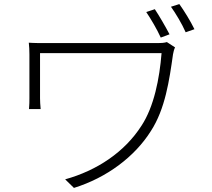

<svg xmlns="http://www.w3.org/2000/svg" viewBox="-20 -873 1040 940"><path d="M797 -667C785 -663 767 -662 753 -662H218C177 -662 145 -662 121 -664C123 -645 124 -628 124 -607V-392C124 -378 124 -360 122 -339H179C177 -360 176 -378 176 -392V-613H771C761 -488 734 -351 673 -258C590 -128 454 -38 299 5L342 47C503 -3 640 -106 719 -232C789 -340 809 -480 827 -607C828 -615 833 -634 837 -641ZM817 -840C841 -806 870 -758 889 -715L932 -730C912 -771 881 -821 858 -853ZM696 -814C719 -780 749 -729 767 -689L810 -705C790 -743 760 -795 738 -828Z"/></svg>

Font: Noto Sans CJK JP Light
Style: Regular
Weight: 300
Designer: Ryoko NISHIZUKA (kana & ideographs); Paul D. Hunt (Latin, Greek & Cyrillic); Wenlong ZHANG (bopomofo); Sandoll Communica
Foundry: Adobe Systems Incorporated
Version: Version 1.004;PS 1.004;hotconv 1.0.82;makeotf.lib2.5.63406